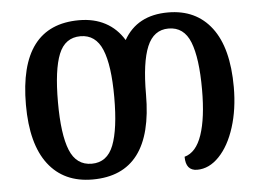

<svg xmlns="http://www.w3.org/2000/svg" viewBox="-44 -603 906 669"><g transform="rotate(-5 408.5 -268.5)"><path d="M45 -269Q45 -547 255 -547Q307 -547 346.5 -526Q386 -505 411 -464Q458 -547 566 -547Q664 -547 718 -476Q772 -405 772 -268Q772 -191 752 -128Q732 -65 697 -28.5Q662 8 620 8Q580 8 580 -41Q621 -52 641 -111Q661 -170 661 -269Q661 -379 639 -435Q617 -491 563 -491Q511 -491 488 -436Q465 -381 465 -269Q465 10 254 10Q154 10 99.5 -61Q45 -132 45 -269ZM354 -269Q354 -381 331 -436Q308 -491 255 -491Q201 -491 179 -436.5Q157 -382 157 -269Q157 -156 179.5 -100.5Q202 -45 256 -45Q310 -45 332 -101.5Q354 -158 354 -269Z"/></g></svg>

Font: Noto Serif Georgian Medium Narrow
Style: Regular
Weight: 500
Width: 4
Designer: Monotype Design team
Foundry: Monotype Imaging Inc.
Version: Version 1.000